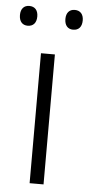

<svg xmlns="http://www.w3.org/2000/svg" viewBox="-64 -751 362 783"><g transform="rotate(5 117.5 -360.0)"><path d="M-11 -680C-11 -654 2 -639 24 -639C47 -639 60 -654 60 -680C60 -705 47 -720 24 -720C2 -720 -11 -705 -11 -680ZM175 -680C175 -654 188 -639 210 -639C233 -639 246 -654 246 -680C246 -705 233 -720 210 -720C188 -720 175 -705 175 -680ZM145 0V-532H88V0Z"/></g></svg>

Font: Noto Sans Kannada Light
Style: Regular
Weight: 300
Designer: Jelle Bosma - Monotype Design Team
Foundry: Monotype Imaging Inc.
Version: Version 2.005